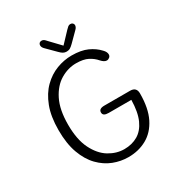

<svg xmlns="http://www.w3.org/2000/svg" viewBox="-183 -906 985 1047"><g transform="rotate(-30 309.5 -383.0)"><path d="M324 10.5Q276 10.5 230.2 -7.2Q184.5 -25 147.2 -63.2Q110 -101.5 88 -162Q66 -222.5 66 -307.5Q66 -393 89 -453.2Q112 -513.5 150.5 -551.5Q189 -589.5 235.8 -607.2Q282.5 -625 330.5 -625Q390 -625 429 -607.2Q468 -589.5 494 -561Q502.5 -552.5 506.2 -544.5Q510 -536.5 510 -529Q510 -518.5 502 -511.8Q494 -505 484.5 -505Q476.5 -505 468 -510.2Q459.5 -515.5 451.5 -524.5Q432.5 -547 404.5 -561.5Q376.5 -576 330.5 -576Q279.5 -576 232.5 -548Q185.5 -520 155.8 -460.8Q126 -401.5 126 -307.5Q126 -213 155.8 -153.5Q185.5 -94 231.2 -66.2Q277 -38.5 326 -38.5Q374.5 -38.5 411.5 -60.2Q448.5 -82 469.8 -129Q491 -176 492.5 -252.5H350Q332.5 -252.5 323.5 -258Q314.5 -263.5 314.5 -275.5Q314.5 -287.5 323.2 -293.2Q332 -299 349.5 -299H511Q531.5 -299 541.2 -289Q551 -279 551 -259.5Q551 -166 521 -106.2Q491 -46.5 439.5 -18Q388 10.5 324 10.5ZM419 -735.5 363 -679.5Q351.5 -668 342 -662.2Q332.5 -656.5 319.5 -656.5Q307 -656.5 297.2 -662.2Q287.5 -668 276.5 -679.5L220.5 -735.5Q210 -746.5 210 -758Q210 -766.5 215.2 -771.8Q220.5 -777 229 -777Q238 -777 244 -772.5Q250 -768 258 -758.5L320 -693.5L381.5 -758.5Q389.5 -767 395.8 -772Q402 -777 410.5 -777Q419.5 -777 425 -771.8Q430.5 -766.5 430.5 -759Q430.5 -754 428 -748Q425.5 -742 419 -735.5Z"/></g></svg>

Font: Sono Monospace Light
Style: Regular
Weight: 300
Version: Version 2.112